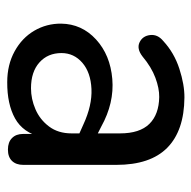

<svg xmlns="http://www.w3.org/2000/svg" viewBox="-19 -519 548 550"><g transform="rotate(90 255.0 -244.0)"><path d="M47.7 -145Q48.5 -204.3 93 -245.1Q137.6 -285.9 206.3 -291.7Q275.1 -297.5 342.7 -260L376 -243.2L373 -192.6L336.7 -208.8Q281.8 -234.2 234.7 -232Q187.5 -229.8 159.7 -205.8Q132 -181.7 132 -146.1Q132 -106.9 158.9 -82.9Q185.8 -58.8 232.8 -58.8Q263.3 -58.8 292.8 -71.5Q322.4 -84.1 342.2 -110.3Q362.1 -136.6 362.1 -174.7V-313.7Q362.1 -370.2 335 -397.8Q307.9 -425.3 257.9 -426.1Q233.1 -426.4 202.7 -415.1Q172.3 -403.8 141.6 -378.1Q119.5 -361.1 101.2 -369.8Q82.9 -378.6 80.4 -400.1Q77.9 -421.7 97.5 -437.7Q131.3 -469 177 -483.8Q222.6 -498.6 259.6 -498.3Q354.3 -497.5 403.3 -449.1Q452.3 -400.7 452.3 -303.1V-36.7Q452.3 -16.3 441.1 -4.5Q429.8 7.3 408.5 7.3Q387.2 7.3 375.5 -4.4Q363.7 -16 363.7 -36V-88.9H372.8Q360.3 -36 319.4 -13.2Q278.5 9.6 215.4 9.3Q165.5 9.3 127 -11.9Q88.5 -33 67.9 -68.3Q47.4 -103.6 47.7 -145Z"/></g></svg>

Font: SN Pro Thin
Style: Regular
Weight: 200
Designer: Tobias Whetton
Foundry: Supernotes
Version: Version 1.003;Glyphs 3.3 (3324)